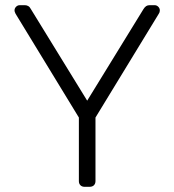

<svg xmlns="http://www.w3.org/2000/svg" viewBox="-20 -720 672 740"><path d="M306 0Q296 0 290 -6Q284 -12 284 -22V-267L40 -667Q39 -670 37.5 -673Q36 -676 36 -680Q36 -688 42 -694Q48 -700 56 -700H76Q83 -700 89 -696.5Q95 -693 99 -685L316 -332L533 -685Q538 -693 543.5 -696.5Q549 -700 556 -700H576Q584 -700 590 -694Q596 -688 596 -680Q596 -676 595 -673Q594 -670 592 -667L348 -267V-22Q348 -12 342 -6Q336 0 325 0Z"/></svg>

Font: Rubik Light Light
Style: Regular
Weight: 300
Version: Version 2.101